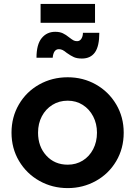

<svg xmlns="http://www.w3.org/2000/svg" viewBox="-20 -952 692 984"><path d="M39 -272Q39 -352 77 -417Q115 -482 181 -519Q247 -556 327 -556Q406 -556 471.5 -519Q537 -482 575.5 -417Q614 -352 614 -272Q614 -191 575.5 -126Q537 -61 471 -24.5Q405 12 327 12Q248 12 182 -25Q116 -62 77.5 -127Q39 -192 39 -272ZM327 -108Q370 -108 404 -129Q438 -150 457.5 -187.5Q477 -225 477 -272Q477 -318 457.5 -355.5Q438 -393 404 -414.5Q370 -436 327 -436Q283 -436 248.5 -414.5Q214 -393 194.5 -356Q175 -319 175 -272Q175 -201 217.5 -154.5Q260 -108 327 -108ZM322 -681Q310 -691 301 -695.5Q292 -700 282 -700Q254 -700 250 -656H167Q167 -724 193.5 -756.5Q220 -789 263 -789Q286 -789 302 -781.5Q318 -774 335 -760Q348 -750 356 -745.5Q364 -741 375 -741Q389 -741 397 -753.5Q405 -766 405 -784H489Q489 -715 466.5 -683.5Q444 -652 400 -652Q375 -652 359 -659Q343 -666 322 -681ZM188 -932H467V-835H188Z"/></svg>

Font: Eudoxus Sans
Style: Bold
Weight: 700
Designer: Stijn de Vries
Foundry: tokotype
Version: Version 2.005